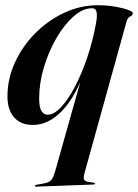

<svg xmlns="http://www.w3.org/2000/svg" viewBox="-20 -468 527 733"><path d="M119.5 244.5Q113.5 245 113.5 241.5Q113.5 238 121 237Q146.5 233.5 159.5 229.2Q172.5 225 178.8 215.2Q185 205.5 190.5 186L286.5 -154.5Q251 -74.5 204.5 -32.8Q158 9 105 9Q59.5 9 34 -19.8Q8.5 -48.5 8.5 -100Q8.5 -167 37 -229.2Q65.5 -291.5 114.2 -340.8Q163 -390 224.8 -419Q286.5 -448 353 -448Q388.5 -448 419 -442.8Q449.5 -437.5 468.2 -430.5Q487 -423.5 487 -418.5Q487 -409.5 477 -405Q467 -400.5 463 -385.5L303 191.5Q298 209.5 300.8 216.5Q303.5 223.5 315.5 226L335.5 229Q342.5 230.5 342.5 233Q342.5 236.5 335.5 236.5ZM129.5 -92.5Q129.5 -57.5 138.5 -43.8Q147.5 -30 162 -30Q186.5 -30 213.8 -59.5Q241 -89 266.8 -138.5Q292.5 -188 313 -248.5Q333.5 -309 345 -371Q351.5 -402.5 349.2 -419.5Q347 -436.5 331 -436.5Q296 -436.5 260.5 -405Q225 -373.5 195.2 -322.2Q165.5 -271 147.5 -210.8Q129.5 -150.5 129.5 -92.5Z"/></svg>

Font: Fraunces 144pt SemiBold
Style: Italic
Weight: 600
Italic angle: -16°
Version: Version 1.000;[0bf87f6ff]